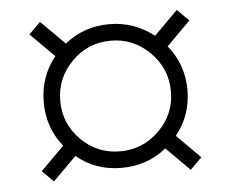

<svg xmlns="http://www.w3.org/2000/svg" viewBox="-42 -553 696 579"><g transform="rotate(-5 306.5 -264.0)"><path d="M65 -57 136 -128Q89 -186 89 -263Q89 -341 136 -399L64 -471L99 -506L171 -434Q229 -481 306 -481Q381 -481 441 -434L513 -506L548 -471L476 -399Q524 -340 524 -263Q524 -186 477 -128L548 -57L513 -22L442 -93Q384 -46 306 -46Q227 -46 170 -94L99 -23ZM188 -381.5Q139 -332 139 -263Q139 -194 188 -145Q237 -96 306 -96Q375 -96 424.5 -145Q474 -194 474 -263Q474 -332 424.5 -381.5Q375 -431 306 -431Q237 -431 188 -381.5Z"/></g></svg>

Font: Libre Baskerville
Style: Regular
Weight: 400
Designer: Pablo Impallari, Rodrigo Fuenzalida
Foundry: Pablo Impallari, Rodrigo Fuenzalida
Version: Version 1.000